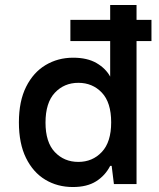

<svg xmlns="http://www.w3.org/2000/svg" viewBox="-20 -740 640 772"><path d="M273 12Q211 12 162 -17.5Q113 -47 84.5 -105Q56 -163 56 -248Q56 -333 85 -391Q114 -449 163.5 -478.5Q213 -508 274 -508Q331 -508 368 -486.5Q405 -465 423 -432V-575H263V-660H423V-720H529V-660H589V-575H529V0H438L429 -73H423Q403 -34 366.5 -11Q330 12 273 12ZM295 -89Q352 -89 389.5 -129Q427 -169 427 -248Q427 -328 389.5 -367.5Q352 -407 295 -407Q238 -407 200.5 -367Q163 -327 163 -247Q163 -168 200.5 -128.5Q238 -89 295 -89Z"/></svg>

Font: DM Mono Medium
Style: Regular
Weight: 500
Designer: Colophon Foundry
Foundry: Colophon Foundry
Version: Version 1.000; ttfautohint (v1.8.2.53-6de2)